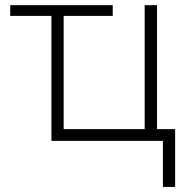

<svg xmlns="http://www.w3.org/2000/svg" viewBox="-20 -551 729 751"><path d="M420.9 -488.8H229V-45.9H545.9V-530.8H594.2V-45.9H665V180.2H617.2V0H181.2V-488.8H20V-530.8H420.9Z"/></svg>

Font: JBL Sans
Style: Light
Weight: 300
Version: Version 1.10